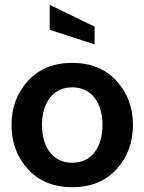

<svg xmlns="http://www.w3.org/2000/svg" viewBox="-20 -770 602 800"><path d="M465.5 -65Q397 10 281 10Q165 10 96.5 -65Q28 -140 28 -249Q28 -358 96.5 -433Q165 -508 281 -508Q397 -508 465.5 -433Q534 -358 534 -249Q534 -140 465.5 -65ZM373.5 -363Q340 -406 281 -406Q222 -406 188.5 -363Q155 -320 155 -249Q155 -178 188.5 -135Q222 -92 281 -92Q340 -92 373.5 -135Q407 -178 407 -249Q407 -320 373.5 -363ZM374 -585 187 -646V-750L374 -659Z"/></svg>

Font: Cabin
Style: Bold
Weight: 700
Designer: Pablo Impallari
Foundry: Pablo Impallari. www.impallari.com Igino Marini. www.ikern.com
Version: Version 1.005